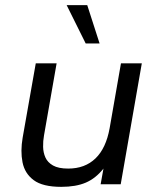

<svg xmlns="http://www.w3.org/2000/svg" viewBox="-20 -716 610 746"><path d="M218 10Q146 10 111 -16Q76 -42 67.5 -85.5Q59 -129 68 -181L119 -470H200L151 -190Q147 -168 147.5 -145.5Q148 -123 156.5 -104Q165 -85 186 -73Q207 -61 245 -61Q310 -61 351 -100.5Q392 -140 406 -218L450 -470H531L449 0H371L382 -61Q352 -23 313.5 -6.5Q275 10 218 10ZM313 -547 239 -696H319L367 -547Z"/></svg>

Font: Gantari
Style: Italic
Weight: 400
Italic angle: -10°
Designer: Anugrah Pasau
Foundry: Lafontype
Version: Version 1.000; ttfautohint (v1.8.3)